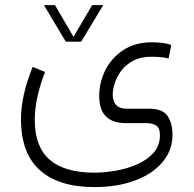

<svg xmlns="http://www.w3.org/2000/svg" viewBox="-20 -492 761 755"><path d="M238.8 -328.1 152.8 -471.7H196.3L269 -347.2L342.3 -471.7H385.7L299.3 -328.1ZM157.2 -209Q116.7 -105 116.7 -20.5Q116.7 85.4 175.3 136Q233.9 186.5 348.6 187Q391.1 187 436.5 179Q481.9 170.9 521.2 153.3Q560.5 135.7 584.7 107.7Q608.9 79.6 608.9 40Q608.9 11.2 594 1.7Q579.1 -7.8 555.7 -7.8H475.6Q370.1 -7.8 370.1 -113.8Q370.1 -168.9 394.8 -217.3Q419.4 -265.6 465.8 -295.7Q512.2 -325.7 577.1 -325.7Q589.4 -325.7 610.6 -324Q631.8 -322.3 653.3 -315.4L643.1 -262.2Q623.5 -266.6 606.7 -267.8Q589.8 -269 577.1 -269Q533.7 -269 504.2 -253.4Q474.6 -237.8 456.8 -213.9Q439 -189.9 431.2 -164.8Q423.3 -139.6 423.3 -120.1Q423.3 -94.7 436.3 -79.6Q449.2 -64.5 480.5 -64.5H568.4Q620.1 -64 639.2 -35.6Q658.2 -7.3 658.2 38.1Q658.2 99.1 619.1 145.5Q580.1 191.9 510.7 217.8Q441.4 243.7 351.1 243.7Q211.4 243.7 137 177.5Q62.5 111.3 62.5 -23.9Q62.5 -115.2 108.4 -229Z"/></svg>

Font: Vazir Thin FD-UI
Style: Thin-FD-UI
Weight: 100
Designer: Saber Rastikerdar
Foundry: Saber Rastikerdar
Version: Version 30.1.0